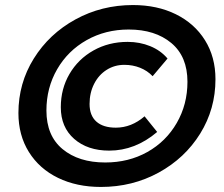

<svg xmlns="http://www.w3.org/2000/svg" viewBox="-20 -730 886 761"><path d="M53 -282Q53 -400 114 -498Q175 -596 279 -653Q383 -710 507 -710Q603 -710 677 -673.5Q751 -637 792.5 -570.5Q834 -504 834 -416Q834 -298 773.5 -200.5Q713 -103 609 -46Q505 11 380 11Q284 11 210 -25Q136 -61 94.5 -127.5Q53 -194 53 -282ZM723 -406Q723 -506 659 -559.5Q595 -613 490 -613Q398 -613 323.5 -571Q249 -529 206.5 -455.5Q164 -382 164 -292Q164 -192 228 -139Q292 -86 397 -86Q490 -86 564 -127.5Q638 -169 680.5 -242.5Q723 -316 723 -406ZM221 -305Q221 -378 255.5 -437Q290 -496 350.5 -530Q411 -564 486 -564Q534 -564 575.5 -547Q617 -530 644 -498L585 -428Q564 -450 535 -461.5Q506 -473 473 -473Q434 -473 402.5 -453Q371 -433 353 -397.5Q335 -362 335 -318Q335 -272 362 -248Q389 -224 439 -224Q501 -224 553 -269L603 -207Q516 -133 413 -133Q327 -133 274 -179.5Q221 -226 221 -305Z"/></svg>

Font: Niramit SemiBold
Style: Italic
Weight: 600
Italic angle: -10°
Designer: Katatrad Aksorn Co.,Ltd.
Foundry: Cadson Demak Co.,Ltd.
Version: Version 1.001; ttfautohint (v1.6)